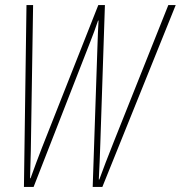

<svg xmlns="http://www.w3.org/2000/svg" viewBox="-20 -734 710 754"><path d="M74 0H112L335 -571C345 -596 356 -626 365 -653H367C365 -620 364 -593 363 -561L344 0H382L670 -714H641L428 -180C401 -112 386 -73 370 -29H368C371 -79 372 -120 374 -171L392 -714H366L144 -152C132 -121 115 -76 100 -34H98C99 -58 100 -92 101 -141L110 -714H84Z"/></svg>

Font: Noto Sans ExtraCondensed Thin
Style: Italic
Weight: 100
Width: 2
Italic angle: -12°
Designer: Monotype Design Team
Foundry: Monotype Imaging Inc.
Version: Version 2.013